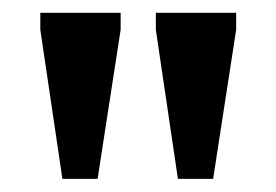

<svg xmlns="http://www.w3.org/2000/svg" viewBox="-20 -696 432 300"><path d="M77.5 -416.5 43 -649.5V-676H168.5V-649.5L132.5 -416.5ZM258 -416.5 223.5 -649.5V-676H349V-649.5L313 -416.5Z"/></svg>

Font: Newsreader 16pt 16pt SemiBold
Style: Regular
Weight: 600
Version: Version 1.003